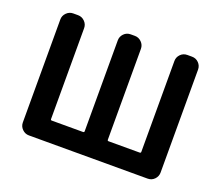

<svg xmlns="http://www.w3.org/2000/svg" viewBox="-121 -918 1262 1095"><g transform="rotate(20 509.5 -370.0)"><path d="M148.4 0Q125 0 107.9 -17.1Q90.8 -34.2 90.8 -57.6V-682.6Q90.8 -706.1 107.9 -723.1Q125 -740.2 148.4 -740.2H177.7Q201.2 -740.2 218.3 -723.1Q235.4 -706.1 235.4 -682.6V-130.9Q235.4 -124 242.2 -124H431.6Q439.5 -124 439.5 -130.9V-682.6Q439.5 -706.1 456.1 -723.1Q472.7 -740.2 497.1 -740.2H522.5Q545.9 -740.2 563 -723.1Q580.1 -706.1 580.1 -682.6V-130.9Q580.1 -124 586.9 -124H775.4Q783.2 -124 783.2 -130.9V-682.6Q783.2 -706.1 799.8 -723.1Q816.4 -740.2 840.8 -740.2H869.1Q893.6 -740.2 910.2 -723.1Q926.8 -706.1 926.8 -682.6V-57.6Q926.8 -34.2 910.2 -17.1Q893.6 0 869.1 0Z"/></g></svg>

Font: Gen Jyuu Gothic P Bold
Style: Bold
Weight: 700
Designer: [Source Han Sans]
Ryoko NISHIZUKA  (kana & ideographs); Paul D. Hunt (Latin, Greek & Cyrillic); Wenlong ZHANG  (bopomofo
Version: Version 1.002.20150607